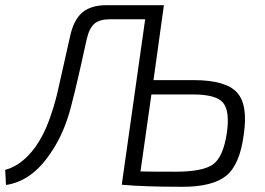

<svg xmlns="http://www.w3.org/2000/svg" viewBox="-30 -710 1019 738"><path d="M560 -402H715Q837 -402 880.5 -355Q924 -308 907 -193Q892 -77 839.5 -34.5Q787 8 672 8Q521 8 438 0L528 -636H394Q353 -636 333 -619Q313 -602 303 -558Q250 -314 230 -256Q205 -180 164 -121Q93 -14 -7 1L-10 -57Q54 -74 106 -145Q137 -189 157.5 -244.5Q178 -300 190.5 -353Q203 -406 240 -573Q254 -635 287 -662.5Q320 -690 378 -690H600ZM552 -347 510 -51Q549 -50 644 -50Q749 -50 788.5 -78Q828 -106 842 -199Q854 -283 827.5 -315Q801 -347 711 -347Z"/></svg>

Font: Exo 2.0 Light
Style: Italic
Weight: 300
Italic angle: -8°
Designer: Natanael Gama
Version: Version 1.001;PS 001.001;hotconv 1.0.70;makeotf.lib2.5.58329